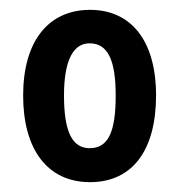

<svg xmlns="http://www.w3.org/2000/svg" viewBox="-20 -742 365 390"><path d="M297 -548C297 -661 245 -722 163 -722C78 -722 27 -658 27 -548C27 -439 76 -372 163 -372C249 -372 297 -437 297 -548ZM110 -548C110 -620 129 -654 162 -654C199 -654 215 -620 215 -548C215 -474 200 -441 162 -441C127 -441 110 -474 110 -548Z"/></svg>

Font: Noto Sans Devanagari ExtraCondensed SemiBold
Style: Regular
Weight: 600
Width: 2
Designer: Jelle Bosma - Monotype Design Team
Foundry: Monotype Imaging Inc.
Version: Version 2.004